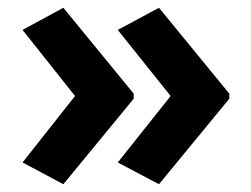

<svg xmlns="http://www.w3.org/2000/svg" viewBox="-20 -521 647 494"><path d="M570 -267 389 -47 283 -103 419 -274 283 -444 389 -501 570 -280ZM324 -267 143 -47 38 -103 173 -274 38 -444 143 -501 324 -280Z"/></svg>

Font: Noto Sans Thai Looped
Style: Bold
Weight: 700
Designer: Sasikarn Vongin, Ben Mitchell
Foundry: The Fontpad Ltd
Version: Version 1.001; ttfautohint (v1.8.4.7-5d5b)